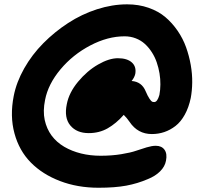

<svg xmlns="http://www.w3.org/2000/svg" viewBox="-20 -714 949 894"><path d="M439 160.2Q340.8 160.2 259.3 128.9Q177.7 97.7 123.5 42.7Q69.3 -12.2 47.4 -92.8Q25.4 -173.3 43.9 -267.1Q56.6 -332 92.8 -395.8Q128.9 -459.5 181.6 -512.7Q234.4 -565.9 297.4 -606.9Q360.4 -647.9 431.6 -670.9Q502.9 -693.8 571.8 -693.8Q626 -693.8 671.9 -677.7Q717.8 -661.6 750 -634.3Q782.2 -606.9 807.1 -570.6Q832 -534.2 846.4 -493.9Q860.8 -453.6 868.2 -411.4Q875.5 -369.1 875 -330.3Q874.5 -291.5 868.2 -257.8Q858.9 -213.4 840.3 -179.9Q821.8 -146.5 797.1 -127.4Q772.5 -108.4 744.9 -99.1Q717.3 -89.8 687 -89.8Q621.1 -89.8 583 -147Q571.3 -164.1 556.2 -179.2Q521 -139.2 481.7 -116.7Q442.4 -94.2 393.1 -94.2Q336.9 -94.2 307.4 -129.9Q277.8 -165.5 291 -229Q301.3 -282.7 343.5 -333.5Q385.7 -384.3 436.8 -413.6Q487.8 -442.9 528.8 -442.9Q571.8 -442.9 593.8 -423.3Q615.7 -403.8 609.9 -370.1Q606 -353 592.8 -336.9Q640.1 -333.5 658.2 -289.1Q668 -266.1 676 -254.4Q684.1 -242.7 688 -240.7Q691.9 -238.8 698.2 -238.8Q712.9 -238.8 722.2 -272Q726.6 -294.9 726.8 -320.6Q727.1 -346.2 722.7 -372.6Q718.3 -398.9 709.7 -423.8Q701.2 -448.7 687 -470.7Q672.9 -492.7 654.8 -509.3Q636.7 -525.9 612.3 -535.4Q587.9 -544.9 560.1 -544.9Q481.4 -544.9 400.1 -502.2Q318.8 -459.5 261.5 -390.9Q204.1 -322.3 189.9 -249Q179.2 -196.8 188.2 -155.3Q197.3 -113.8 220.5 -82.5Q243.7 -51.3 279.3 -30.5Q314.9 -9.8 357.7 0.7Q400.4 11.2 448.2 11.2Q500.5 11.2 544.9 3.9Q589.4 -3.4 613.5 -12Q637.7 -20.5 662.6 -27.8Q687.5 -35.2 705.1 -35.2Q732.9 -35.2 746.1 -16.6Q759.3 2 752.9 34.2Q748 61.5 725.3 84Q702.6 106.4 668 120.1Q620.6 140.6 567.9 150.4Q515.1 160.2 439 160.2Z"/></svg>

Font: Shantell Sans Normal
Style: Bold Italic
Weight: 700
Italic angle: -11.31°
Designer: Stephen Nixon, Anya Danilova, Shantell Martin
Foundry: Arrow Type
Version: Version 1.006;[559af2be0]